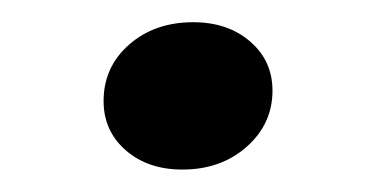

<svg xmlns="http://www.w3.org/2000/svg" viewBox="-20 -312 327 172"><path d="M143.4 -160.1Q112.4 -160.1 92.6 -177.4Q72.8 -194.7 72.8 -221.5Q72.8 -251.9 95.6 -272Q118.5 -292.1 153.1 -292.1Q184.1 -292.1 204.1 -274.8Q224.1 -257.6 224.1 -230.8Q224.1 -201.1 201.1 -180.6Q178 -160.1 143.4 -160.1Z"/></svg>

Font: Playfair 5pt SemiExpanded Light 12pt
Style: Italic
Weight: 300
Italic angle: -15.6°
Version: Version 2.000;gftools[0.9.28]